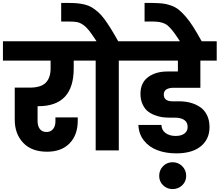

<svg xmlns="http://www.w3.org/2000/svg" viewBox="-37 -1020 1490 1302"><path d="M-17.1 -608.9V-740.2H547.9V-608.9H462.9V-556.2Q462.9 -299.8 223.1 -299.8H217.8V-200.2Q217.8 -166 232.9 -145.5Q248 -125 278.8 -125Q306.6 -125 322.8 -144.8Q338.9 -164.6 338.9 -195.8V-224.1H490.2V-201.2Q490.2 -105 435.1 -48.1Q379.9 8.8 282.2 8.8Q177.2 8.8 120.1 -51.8Q63 -112.3 63 -208V-425.8H164.1Q240.7 -425.8 273.4 -459.2Q306.2 -492.7 306.2 -556.2V-608.9Z M768.6 0H611.8V-608.9H513.7V-740.2H617.7Q587.4 -786.6 568.6 -810.8Q549.8 -835 528.1 -850.6Q506.3 -866.2 485.6 -870.1Q464.8 -874 429.7 -874H377.9V-1000H426.8Q462.9 -1000 488 -997.6Q513.2 -995.1 539.1 -988.8Q564.9 -982.4 585.2 -970.2Q605.5 -958 626.7 -939.7Q647.9 -921.4 669.2 -892.8Q690.4 -864.3 713.4 -827.6Q736.3 -791 764.6 -740.2H866.7V-608.9H768.6Z M833.5 -608.9V-740.2H1432.6V-608.9H1321.8V-424.8H1138.7Q1110.8 -424.8 1092.3 -414.1Q1073.7 -403.3 1073.7 -378.9Q1073.7 -333 1132.8 -333H1177.7Q1218.3 -333 1253.4 -323.7Q1288.6 -314.5 1318.6 -294.9Q1348.6 -275.4 1366.2 -240.2Q1383.8 -205.1 1383.8 -158.2Q1383.8 -76.2 1325 -28.1Q1266.1 20 1158.7 20Q1085.4 20 1028.8 -2Q972.2 -23.9 938 -68.1Q903.8 -112.3 901.4 -172.9H1057.6Q1059.1 -136.7 1086.2 -117.4Q1113.3 -98.1 1153.8 -98.1Q1192.4 -98.1 1213.9 -114.5Q1235.4 -130.9 1235.4 -159.2Q1235.4 -191.4 1211.9 -206.8Q1188.5 -222.2 1148.4 -222.2H1112.8Q1086.9 -222.2 1062.7 -225.6Q1038.6 -229 1010.7 -239.7Q982.9 -250.5 962.6 -267.6Q942.4 -284.7 929 -314.7Q915.5 -344.7 915.5 -383.8Q915.5 -458.5 967 -496.8Q1018.6 -535.2 1098.6 -535.2H1169.4V-608.9Z M1133.3 262.2Q1095.2 262.2 1068.8 236.3Q1042.5 210.4 1042.5 172.9Q1042.5 133.8 1068.8 106.9Q1095.2 80.1 1133.3 80.1Q1171.9 80.1 1198.7 106.9Q1225.6 133.8 1225.6 172.9Q1225.6 210.4 1198.7 236.3Q1171.9 262.2 1133.3 262.2Z M1186.5 -734.9Q1161.6 -773.9 1144.8 -796.6Q1127.9 -819.3 1111.6 -836.2Q1095.2 -853 1078.1 -860.4Q1061 -867.7 1042.5 -870.8Q1023.9 -874 995.6 -874H943.4V-1000H992.7Q1035.2 -999.5 1063.2 -996.6Q1091.3 -993.7 1120.8 -983.4Q1150.4 -973.1 1172.6 -956.1Q1194.8 -939 1221.4 -908.4Q1248 -877.9 1273.9 -836.9Q1299.8 -795.9 1333.5 -734.9Z"/></svg>

Font: SVN-Poppins
Style: Bold
Weight: 700
Designer: Ninad Kale (Devanagari), Jonny Pinhorn (Latin)
Foundry: Indian Type Foundry
Version: Version 3.200;PS 1.000;hotconv 16.6.54;makeotf.lib2.5.65590